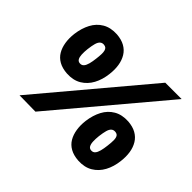

<svg xmlns="http://www.w3.org/2000/svg" viewBox="-152 -899 1154 1154"><g transform="rotate(45 425.0 -322.0)"><path d="M206 -294Q164 -297 135.5 -313Q107 -329 91 -356Q75 -383 69.5 -418.5Q64 -454 69 -494Q76 -548 98 -589.5Q120 -631 158.5 -653.5Q197 -676 252 -673Q293 -670 321.5 -654Q350 -638 366.5 -611Q383 -584 388.5 -549Q394 -514 389 -474Q383 -420 360.5 -378.5Q338 -337 299.5 -314Q261 -291 206 -294ZM218 -392Q234 -391 243.5 -402Q253 -413 258.5 -434Q264 -455 267 -482Q270 -506 270.5 -523Q271 -540 268 -551Q265 -562 258.5 -567.5Q252 -573 240 -574Q225 -575 215 -566Q205 -557 199.5 -537.5Q194 -518 190 -486Q187 -459 188 -438Q189 -417 196 -405Q203 -393 218 -392ZM624 28Q582 25 553.5 9Q525 -7 509 -34Q493 -61 487.5 -96.5Q482 -132 487 -172Q494 -226 516 -267.5Q538 -309 576.5 -331.5Q615 -354 670 -351Q711 -348 739.5 -332Q768 -316 784.5 -289Q801 -262 806.5 -227Q812 -192 807 -152Q801 -98 778.5 -56.5Q756 -15 717.5 8Q679 31 624 28ZM636 -70Q652 -69 661.5 -80Q671 -91 676.5 -112Q682 -133 685 -160Q689 -192 688.5 -211.5Q688 -231 681 -241Q674 -251 658 -252Q643 -253 633 -244Q623 -235 617.5 -215.5Q612 -196 608 -164Q605 -137 606 -116Q607 -95 614 -83Q621 -71 636 -70ZM802 -673 234 2 97 0 663 -673Z"/></g></svg>

Font: Josefin Sans Thin
Style: Bold Italic
Weight: 700
Italic angle: -7°
Version: Version 2.000